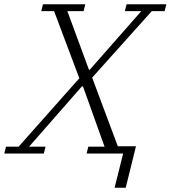

<svg xmlns="http://www.w3.org/2000/svg" viewBox="-75 -718 798 898"><path d="M501 0H330L338 -32H414L313 -314H308L61 -32H138L130 0H-55L-47 -32H12L296 -352L178 -666H118L126 -698H324L316 -666H240L341 -392H345L586 -666H509L517 -698H703L695 -666H635L356 -355L476 -34H561L513 160H461Z"/></svg>

Font: IBM Plex Serif Light
Style: Italic
Weight: 300
Italic angle: -14°
Designer: Mike Abbink, Paul van der Laan, Pieter van Rosmalen
Foundry: Bold Monday
Version: Version 3.001